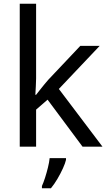

<svg xmlns="http://www.w3.org/2000/svg" viewBox="-20 -780 574 1021"><path d="M172 -363Q172 -347 170.5 -321Q169 -295 168 -276H172Q178 -284 190 -299Q202 -314 214.5 -329.5Q227 -345 236 -355L407 -536H510L293 -307L525 0H419L233 -250L172 -197V0H85V-760H172ZM331 70Q327 88 314.5 115.5Q302 143 285.5 171Q269 199 251 221H203V209Q211 192 219.5 165.5Q228 139 235 110.5Q242 82 244 61H331Z"/></svg>

Font: Noto Sans Tifinagh Adrar
Style: Regular
Weight: 400
Designer: JamraPatel
Foundry: JamraPatel LLC
Version: Version 2.006; ttfautohint (v1.8.4.7-5d5b)